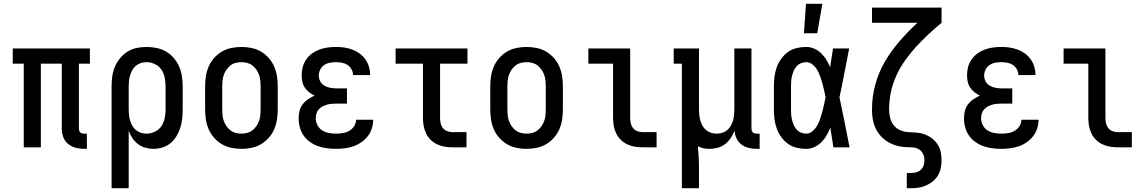

<svg xmlns="http://www.w3.org/2000/svg" viewBox="-20 -775 6040 1010"><path d="M422 8Q399 8 377 2Q355 -4 337.5 -18.5Q320 -33 312.5 -55Q305 -77 305 -99V-440H195V0H105V-440H47V-520H453V-440H395V-99Q395 -94 396.5 -88.5Q398 -83 402 -79Q406 -75 411 -73.5Q416 -72 422 -72H437V8Z M567 215V-320Q567 -346 570.5 -372.5Q574 -399 584 -423Q594 -447 611 -468Q628 -489 650 -503Q672 -517 698 -522.5Q724 -528 751 -528Q778 -528 804.5 -522.5Q831 -517 854 -503.5Q877 -490 894.5 -469.5Q912 -449 922.5 -424.5Q933 -400 937 -373.5Q941 -347 941 -320V-200Q941 -176 938.5 -151.5Q936 -127 928.5 -103.5Q921 -80 908.5 -59Q896 -38 877.5 -22.5Q859 -7 835.5 0.5Q812 8 787 8Q765 8 744 2Q723 -4 706 -17Q689 -30 676.5 -48.5Q664 -67 657 -87V215ZM751 -72Q774 -72 795.5 -82.5Q817 -93 829.5 -112Q842 -131 846.5 -154Q851 -177 851 -200V-320Q851 -343 846.5 -366Q842 -389 829.5 -408Q817 -427 795.5 -437.5Q774 -448 751 -448Q736 -448 721.5 -443.5Q707 -439 695.5 -429.5Q684 -420 676.5 -407Q669 -394 664.5 -379.5Q660 -365 658.5 -350Q657 -335 657 -320V-200Q657 -185 658.5 -170Q660 -155 664.5 -140.5Q669 -126 676.5 -113Q684 -100 695.5 -90.5Q707 -81 721.5 -76.5Q736 -72 751 -72Z M1250 8Q1223 8 1196.5 2.5Q1170 -3 1147 -16.5Q1124 -30 1106 -50.5Q1088 -71 1077.5 -95.5Q1067 -120 1063 -146.5Q1059 -173 1059 -200V-320Q1059 -347 1063 -373.5Q1067 -400 1077.5 -424.5Q1088 -449 1106 -469.5Q1124 -490 1147 -503.5Q1170 -517 1196.5 -522.5Q1223 -528 1250 -528Q1277 -528 1303.5 -522.5Q1330 -517 1353 -503.5Q1376 -490 1394 -469.5Q1412 -449 1422.5 -424.5Q1433 -400 1437 -373.5Q1441 -347 1441 -320V-200Q1441 -173 1437 -146.5Q1433 -120 1422.5 -95.5Q1412 -71 1394 -50.5Q1376 -30 1353 -16.5Q1330 -3 1303.5 2.5Q1277 8 1250 8ZM1250 -72Q1265 -72 1280.5 -76Q1296 -80 1308 -89.5Q1320 -99 1329 -112Q1338 -125 1343 -139.5Q1348 -154 1349.5 -169.5Q1351 -185 1351 -200V-320Q1351 -335 1349.5 -350.5Q1348 -366 1343 -380.5Q1338 -395 1329 -408Q1320 -421 1308 -430.5Q1296 -440 1280.5 -444Q1265 -448 1250 -448Q1235 -448 1219.5 -444Q1204 -440 1192 -430.5Q1180 -421 1171 -408Q1162 -395 1157 -380.5Q1152 -366 1150.5 -350.5Q1149 -335 1149 -320V-200Q1149 -185 1150.5 -169.5Q1152 -154 1157 -139.5Q1162 -125 1171 -112Q1180 -99 1192 -89.5Q1204 -80 1219.5 -76Q1235 -72 1250 -72Z M1747 8Q1724 8 1700 5Q1676 2 1653.5 -6Q1631 -14 1611 -28Q1591 -42 1577.5 -61.5Q1564 -81 1557.5 -104.5Q1551 -128 1551 -151Q1551 -171 1555.5 -190.5Q1560 -210 1572 -226Q1584 -242 1600.5 -253Q1617 -264 1635 -272Q1620 -279 1606.5 -289.5Q1593 -300 1583.5 -314Q1574 -328 1570.5 -345Q1567 -362 1567 -379Q1567 -401 1572.5 -422.5Q1578 -444 1591 -462.5Q1604 -481 1622 -494Q1640 -507 1660.5 -514.5Q1681 -522 1703 -525Q1725 -528 1747 -528Q1769 -528 1790.5 -525Q1812 -522 1832.5 -514.5Q1853 -507 1871 -494Q1889 -481 1901.5 -463.5Q1914 -446 1920.5 -425Q1927 -404 1927 -382V-380H1837V-381Q1837 -396 1829 -410.5Q1821 -425 1808 -433.5Q1795 -442 1779 -445Q1763 -448 1747 -448Q1731 -448 1715 -445Q1699 -442 1685.5 -433Q1672 -424 1664.5 -409Q1657 -394 1657 -378Q1657 -361 1665 -346.5Q1673 -332 1687 -324Q1701 -316 1717.5 -313Q1734 -310 1750 -310H1805V-230H1750Q1737 -230 1724.5 -229Q1712 -228 1700 -224.5Q1688 -221 1676.5 -215Q1665 -209 1656.5 -199.5Q1648 -190 1644.5 -177.5Q1641 -165 1641 -153Q1641 -134 1650 -116.5Q1659 -99 1675 -89Q1691 -79 1710 -75.5Q1729 -72 1747 -72Q1766 -72 1784 -75Q1802 -78 1817.5 -87Q1833 -96 1843 -111.5Q1853 -127 1853 -145H1943Q1943 -122 1936 -99.5Q1929 -77 1914.5 -58.5Q1900 -40 1880.5 -26.5Q1861 -13 1839 -5.5Q1817 2 1794 5Q1771 8 1747 8Z M2360 0Q2339 0 2318.5 -3.5Q2298 -7 2279 -16Q2260 -25 2245 -40Q2230 -55 2221 -74Q2212 -93 2208.5 -113.5Q2205 -134 2205 -155V-440H2061V-520H2439V-440H2295V-155Q2295 -141 2298 -127Q2301 -113 2310 -101.5Q2319 -90 2332.5 -85Q2346 -80 2360 -80H2434V0Z M2750 8Q2723 8 2696.5 2.5Q2670 -3 2647 -16.5Q2624 -30 2606 -50.5Q2588 -71 2577.5 -95.5Q2567 -120 2563 -146.5Q2559 -173 2559 -200V-320Q2559 -347 2563 -373.5Q2567 -400 2577.5 -424.5Q2588 -449 2606 -469.5Q2624 -490 2647 -503.5Q2670 -517 2696.5 -522.5Q2723 -528 2750 -528Q2777 -528 2803.5 -522.5Q2830 -517 2853 -503.5Q2876 -490 2894 -469.5Q2912 -449 2922.5 -424.5Q2933 -400 2937 -373.5Q2941 -347 2941 -320V-200Q2941 -173 2937 -146.5Q2933 -120 2922.5 -95.5Q2912 -71 2894 -50.5Q2876 -30 2853 -16.5Q2830 -3 2803.5 2.5Q2777 8 2750 8ZM2750 -72Q2765 -72 2780.5 -76Q2796 -80 2808 -89.5Q2820 -99 2829 -112Q2838 -125 2843 -139.5Q2848 -154 2849.5 -169.5Q2851 -185 2851 -200V-320Q2851 -335 2849.5 -350.5Q2848 -366 2843 -380.5Q2838 -395 2829 -408Q2820 -421 2808 -430.5Q2796 -440 2780.5 -444Q2765 -448 2750 -448Q2735 -448 2719.5 -444Q2704 -440 2692 -430.5Q2680 -421 2671 -408Q2662 -395 2657 -380.5Q2652 -366 2650.5 -350.5Q2649 -335 2649 -320V-200Q2649 -185 2650.5 -169.5Q2652 -154 2657 -139.5Q2662 -125 2671 -112Q2680 -99 2692 -89.5Q2704 -80 2719.5 -76Q2735 -72 2750 -72Z M3360 0Q3339 0 3318.5 -3.5Q3298 -7 3279 -16Q3260 -25 3245 -40Q3230 -55 3221 -74Q3212 -93 3208.5 -113.5Q3205 -134 3205 -155V-440H3075V-520H3295V-155Q3295 -141 3298 -127Q3301 -113 3310 -101.5Q3319 -90 3332.5 -85Q3346 -80 3360 -80H3434V0Z M3567 215V-440H3524V-520H3657V-200Q3657 -185 3658.5 -170Q3660 -155 3664 -141Q3668 -127 3675.5 -113.5Q3683 -100 3694.5 -90.5Q3706 -81 3720.5 -76.5Q3735 -72 3750 -72Q3765 -72 3779.5 -76.5Q3794 -81 3805.5 -90.5Q3817 -100 3824.5 -113.5Q3832 -127 3836 -141Q3840 -155 3841.5 -170Q3843 -185 3843 -200V-520H3933V-99Q3933 -94 3934.5 -88.5Q3936 -83 3940 -79Q3944 -75 3949.5 -73.5Q3955 -72 3960 -72H3976V8H3960Q3939 8 3918 3Q3897 -2 3880.5 -14.5Q3864 -27 3854.5 -46.5Q3845 -66 3844 -88Q3836 -67 3824 -49Q3812 -31 3795 -17.5Q3778 -4 3756.5 2Q3735 8 3714 8Q3698 8 3681.5 5Q3665 2 3651 -6Q3654 22 3655.5 50.5Q3657 79 3657 107V215Z M4221 8Q4195 8 4170 2Q4145 -4 4124.5 -19Q4104 -34 4089 -55Q4074 -76 4065.5 -100Q4057 -124 4054 -149.5Q4051 -175 4051 -200V-320Q4051 -345 4054 -370.5Q4057 -396 4065.5 -420Q4074 -444 4089 -465Q4104 -486 4124.5 -501Q4145 -516 4170 -522Q4195 -528 4221 -528Q4243 -528 4263.5 -519Q4284 -510 4299.5 -495Q4315 -480 4326.5 -461Q4338 -442 4347 -422Q4351 -447 4354.5 -471.5Q4358 -496 4362 -520H4447Q4434 -456 4422 -391.5Q4410 -327 4396 -263Q4410 -198 4423 -132Q4436 -66 4449 0H4364Q4360 -26 4356 -51.5Q4352 -77 4348 -103Q4339 -82 4328 -62.5Q4317 -43 4301 -27Q4285 -11 4264 -1.5Q4243 8 4221 8ZM4221 -72Q4240 -72 4255 -85.5Q4270 -99 4279.5 -116Q4289 -133 4295 -151.5Q4301 -170 4306 -188.5Q4311 -207 4315 -226Q4319 -245 4323 -264Q4319 -282 4315 -300.5Q4311 -319 4306 -337Q4301 -355 4294.5 -373Q4288 -391 4279 -407Q4270 -423 4254.5 -435.5Q4239 -448 4221 -448Q4207 -448 4193.5 -442.5Q4180 -437 4170.5 -426.5Q4161 -416 4155.5 -403Q4150 -390 4146.5 -376Q4143 -362 4142 -348Q4141 -334 4141 -320V-200Q4141 -186 4142 -172Q4143 -158 4146.5 -144Q4150 -130 4155.5 -117Q4161 -104 4170.5 -93.5Q4180 -83 4193.5 -77.5Q4207 -72 4221 -72ZM4209 -600 4220 -755H4306L4279 -600Z M4750 215V135H4771Q4785 135 4799 131.5Q4813 128 4823.5 118.5Q4834 109 4838.5 95.5Q4843 82 4843 68Q4843 49 4834.5 32.5Q4826 16 4809.5 8Q4793 0 4774.5 0Q4756 0 4737.5 -1.5Q4719 -3 4701.5 -7.5Q4684 -12 4667.5 -19.5Q4651 -27 4636.5 -38Q4622 -49 4610 -63Q4598 -77 4589.5 -93Q4581 -109 4576 -126.5Q4571 -144 4569 -162Q4567 -180 4567 -198Q4567 -265 4584.5 -330Q4602 -395 4635.5 -452Q4669 -509 4713 -559.5Q4757 -610 4806 -655H4567V-735H4933V-655Q4898 -626 4864 -594.5Q4830 -563 4799 -529Q4768 -495 4741 -457Q4714 -419 4695 -377Q4676 -335 4666.5 -290Q4657 -245 4657 -198Q4657 -177 4662.5 -155Q4668 -133 4681.5 -116Q4695 -99 4715.5 -90Q4736 -81 4758 -80Q4780 -79 4801.5 -77.5Q4823 -76 4843.5 -68.5Q4864 -61 4882 -47.5Q4900 -34 4912 -15.5Q4924 3 4928.5 24.5Q4933 46 4933 68Q4933 88 4929 108.5Q4925 129 4914.5 147Q4904 165 4887.5 178.5Q4871 192 4852 200.5Q4833 209 4812.5 212Q4792 215 4771 215Z M5247 8Q5224 8 5200 5Q5176 2 5153.5 -6Q5131 -14 5111 -28Q5091 -42 5077.5 -61.5Q5064 -81 5057.5 -104.5Q5051 -128 5051 -151Q5051 -171 5055.5 -190.5Q5060 -210 5072 -226Q5084 -242 5100.5 -253Q5117 -264 5135 -272Q5120 -279 5106.5 -289.5Q5093 -300 5083.5 -314Q5074 -328 5070.5 -345Q5067 -362 5067 -379Q5067 -401 5072.5 -422.5Q5078 -444 5091 -462.5Q5104 -481 5122 -494Q5140 -507 5160.5 -514.5Q5181 -522 5203 -525Q5225 -528 5247 -528Q5269 -528 5290.5 -525Q5312 -522 5332.5 -514.5Q5353 -507 5371 -494Q5389 -481 5401.5 -463.5Q5414 -446 5420.5 -425Q5427 -404 5427 -382V-380H5337V-381Q5337 -396 5329 -410.5Q5321 -425 5308 -433.5Q5295 -442 5279 -445Q5263 -448 5247 -448Q5231 -448 5215 -445Q5199 -442 5185.5 -433Q5172 -424 5164.5 -409Q5157 -394 5157 -378Q5157 -361 5165 -346.5Q5173 -332 5187 -324Q5201 -316 5217.5 -313Q5234 -310 5250 -310H5305V-230H5250Q5237 -230 5224.5 -229Q5212 -228 5200 -224.5Q5188 -221 5176.5 -215Q5165 -209 5156.5 -199.5Q5148 -190 5144.5 -177.5Q5141 -165 5141 -153Q5141 -134 5150 -116.5Q5159 -99 5175 -89Q5191 -79 5210 -75.5Q5229 -72 5247 -72Q5266 -72 5284 -75Q5302 -78 5317.5 -87Q5333 -96 5343 -111.5Q5353 -127 5353 -145H5443Q5443 -122 5436 -99.5Q5429 -77 5414.5 -58.5Q5400 -40 5380.5 -26.5Q5361 -13 5339 -5.5Q5317 2 5294 5Q5271 8 5247 8Z M5860 0Q5839 0 5818.5 -3.5Q5798 -7 5779 -16Q5760 -25 5745 -40Q5730 -55 5721 -74Q5712 -93 5708.5 -113.5Q5705 -134 5705 -155V-440H5575V-520H5795V-155Q5795 -141 5798 -127Q5801 -113 5810 -101.5Q5819 -90 5832.5 -85Q5846 -80 5860 -80H5934V0Z"/></svg>

Font: Iosevka Curly Slab Medium
Style: Regular
Weight: 500
Monospace: yes
Designer: Belleve Invis
Foundry: Belleve Invis
Version: Version 22.1.2; ttfautohint (v1.8.4)